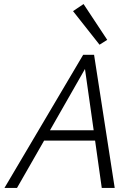

<svg xmlns="http://www.w3.org/2000/svg" viewBox="-20 -929 670 949"><path d="M510 -732 472 -708 341 -874 393 -909ZM483 0 450 -234H198L64 0H2L391 -658H445L547 0ZM227 -285H443L400 -588Z"/></svg>

Font: EauTestInfant Semilight
Style: Italic
Weight: 300
Italic angle: -12°
Designer: Christian Thalmann (Catharsis Fonts)
Version: Version 0.001;PS 000.001;hotconv 1.0.88;makeotf.lib2.5.64775